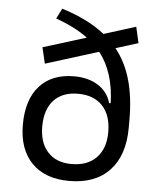

<svg xmlns="http://www.w3.org/2000/svg" viewBox="-53 -786 692 842"><g transform="rotate(5 293.0 -365.0)"><path d="M282.7 9.8Q176.3 9.8 117.7 -50.3Q59.1 -110.4 59.1 -218.3Q59.1 -328.6 113 -388.9Q167 -449.2 265.6 -449.2Q327.6 -449.2 370.6 -422.1Q413.6 -395 427.7 -345.7H434.6Q430.7 -482.4 364.7 -565.9L131.8 -493.2L115.2 -564L305.2 -623Q249 -665 164.1 -694.8L187 -740.2Q304.2 -703.6 376.5 -645.5L517.1 -689.5L533.2 -618.7L434.6 -587.9Q480 -530.8 501.5 -454.8Q522.9 -378.9 522.9 -280.3V-245.6Q522.9 -124 460.2 -57.1Q397.5 9.8 282.7 9.8ZM286.1 -64.9Q356.4 -64.9 395.8 -105.5Q435.1 -146 435.1 -218.3Q435.1 -292.5 396.7 -333.5Q358.4 -374.5 288.6 -374.5Q219.7 -374.5 182.1 -333.5Q144.5 -292.5 144.5 -218.3Q144.5 -146 182.1 -105.5Q219.7 -64.9 286.1 -64.9Z"/></g></svg>

Font: Cascadia Mono NF SemiLight
Style: Regular
Weight: 350
Monospace: yes
Designer: Aaron Bell
Foundry: Saja Typeworks
Version: Version 2404.023; ttfautohint (v1.8.4)